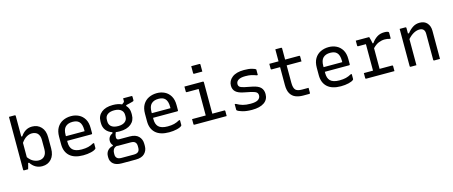

<svg xmlns="http://www.w3.org/2000/svg" viewBox="-55 -1558 6110 2591"><g transform="rotate(-15 3000.0 -262.0)"><path d="M160 0H104Q93 0 93 -11V-750H174Q185 -750 185 -739V-450H199Q228 -494 267.5 -518.5Q307 -543 359 -543Q436 -543 484.5 -491Q533 -439 533 -347V-191Q533 -97 484.5 -43.5Q436 10 357 10Q256 10 195 -82H182Q179 -69 174 -49.5Q169 -30 164.5 -15Q160 0 160 0ZM333 -455Q294 -455 256 -432.5Q218 -410 185 -362V-162Q219 -116 257 -97Q295 -78 333 -78Q383 -78 412.5 -111Q442 -144 442 -205V-333Q442 -394 411 -427Q381 -455 333 -455Z M903 -543Q962 -543 1011 -518.5Q1060 -494 1089.5 -444.5Q1119 -395 1119 -318V-245Q1119 -234 1108 -234H768V-211Q768 -146 802 -110Q841 -71 930 -71Q983 -71 1021 -80.5Q1059 -90 1096 -111H1111V-40Q1111 -36 1107 -32Q1088 -13 1038 -1Q988 11 929 11Q805 11 741 -47Q677 -105 677 -211V-315Q677 -393 707.5 -443.5Q738 -494 789.5 -518.5Q841 -543 903 -543ZM903 -463Q839 -463 803.5 -428.5Q768 -394 768 -316V-299H1029V-319Q1029 -398 994 -433Q978 -449 955 -456Q932 -463 903 -463Z M1487 -542Q1560 -542 1612 -517L1639 -538Q1646 -544 1646 -555V-593H1763Q1774 -593 1774 -582V-536Q1774 -527 1770.5 -523Q1767 -519 1753.5 -515.5Q1740 -512 1710 -504L1661 -493V-481Q1703 -437 1703 -370V-346Q1703 -267 1645.5 -220.5Q1588 -174 1487 -174Q1458 -174 1432 -178Q1415 -141 1415 -108Q1415 -73 1451 -73H1598Q1681 -73 1722 -31.5Q1763 10 1763 75V104Q1763 167 1722 208.5Q1681 250 1598 250H1401Q1324 250 1284.5 216Q1245 182 1245 126V109Q1245 63 1272 31.5Q1299 0 1347 -9V-21Q1323 -46 1323 -84Q1323 -115 1340 -139Q1357 -163 1387 -176V-189Q1331 -208 1300.5 -248.5Q1270 -289 1270 -346V-370Q1270 -449 1327.5 -495.5Q1385 -542 1487 -542ZM1487 -468Q1427 -468 1393 -442.5Q1359 -417 1359 -370V-346Q1359 -308 1384 -281Q1417 -248 1487 -248Q1546 -248 1580 -274Q1614 -300 1614 -346V-370Q1614 -409 1588 -435Q1555 -468 1487 -468ZM1417 178H1590Q1633 178 1653 158Q1663 148 1667 133.5Q1671 119 1671 103V80Q1671 47 1653 27.5Q1635 8 1590 8H1418Q1406 8 1396 6Q1362 15 1349 38Q1336 61 1336 88V112Q1336 140 1354.5 159Q1373 178 1417 178Z M2103 -543Q2162 -543 2211 -518.5Q2260 -494 2289.5 -444.5Q2319 -395 2319 -318V-245Q2319 -234 2308 -234H1968V-211Q1968 -146 2002 -110Q2041 -71 2130 -71Q2183 -71 2221 -80.5Q2259 -90 2296 -111H2311V-40Q2311 -36 2307 -32Q2288 -13 2238 -1Q2188 11 2129 11Q2005 11 1941 -47Q1877 -105 1877 -211V-315Q1877 -393 1907.5 -443.5Q1938 -494 1989.5 -518.5Q2041 -543 2103 -543ZM2103 -463Q2039 -463 2003.5 -428.5Q1968 -394 1968 -316V-299H2229V-319Q2229 -398 2194 -433Q2178 -449 2155 -456Q2132 -463 2103 -463Z M2472 -81H2663V-451H2497Q2486 -451 2486 -462V-532H2744Q2755 -532 2755 -521V-81H2923Q2934 -81 2934 -70V0H2483Q2472 0 2472 -11ZM2646 -774H2761Q2772 -774 2772 -763V-665H2657Q2646 -665 2646 -676Z M3291 -77Q3365 -77 3396.5 -99Q3428 -121 3428 -157Q3428 -185 3409.5 -200.5Q3391 -216 3335 -229L3237 -249Q3162 -264 3128.5 -296Q3095 -328 3095 -381Q3095 -449 3152.5 -494.5Q3210 -540 3319 -540Q3387 -540 3430 -527.5Q3473 -515 3480 -507Q3483 -505 3483 -499V-426H3468Q3429 -441 3396.5 -448Q3364 -455 3314 -455Q3251 -455 3218.5 -434.5Q3186 -414 3186 -379Q3186 -353 3203 -339Q3220 -325 3271 -314L3371 -294Q3452 -278 3485 -243.5Q3518 -209 3518 -152Q3518 -75 3458 -33.5Q3398 8 3288 8Q3209 8 3153.5 -8.5Q3098 -25 3083 -41Q3080 -44 3080 -48V-127H3095Q3138 -102 3182 -89.5Q3226 -77 3291 -77Z M4100 -82V-12Q4100 0 4089 0H4002Q3945 0 3899.5 -18Q3854 -36 3827.5 -80Q3801 -124 3801 -201V-451H3683Q3672 -451 3672 -462V-532H3801V-700H3882Q3893 -700 3893 -689V-532H4089Q4100 -532 4100 -521V-451H3893V-207Q3893 -135 3920 -107Q3946 -82 4008 -82Z M4503 -543Q4562 -543 4611 -518.5Q4660 -494 4689.5 -444.5Q4719 -395 4719 -318V-245Q4719 -234 4708 -234H4368V-211Q4368 -146 4402 -110Q4441 -71 4530 -71Q4583 -71 4621 -80.5Q4659 -90 4696 -111H4711V-40Q4711 -36 4707 -32Q4688 -13 4638 -1Q4588 11 4529 11Q4405 11 4341 -47Q4277 -105 4277 -211V-315Q4277 -393 4307.5 -443.5Q4338 -494 4389.5 -518.5Q4441 -543 4503 -543ZM4503 -463Q4439 -463 4403.5 -428.5Q4368 -394 4368 -316V-299H4629V-319Q4629 -398 4594 -433Q4578 -449 4555 -456Q4532 -463 4503 -463Z M4872 -81H5000V-451H4891Q4880 -451 4880 -462V-532H5067Q5067 -532 5071.5 -517.5Q5076 -503 5081.5 -481.5Q5087 -460 5090 -438H5101Q5133 -485 5177 -513.5Q5221 -542 5279 -542Q5305 -542 5320 -538Q5335 -534 5339 -529Q5343 -525 5343 -517V-437H5328Q5295 -447 5260 -447Q5218 -447 5176.5 -430.5Q5135 -414 5092 -370V-81H5267Q5278 -81 5278 -70V0H4883Q4872 0 4872 -11Z M5585 0H5504Q5493 0 5493 -11V-532H5574Q5585 -532 5585 -521V-443H5600Q5635 -488 5677.5 -515.5Q5720 -543 5773 -543Q5841 -543 5877.5 -501Q5914 -459 5914 -393V0H5833Q5822 0 5822 -11V-375Q5822 -455 5747 -455Q5709 -455 5667.5 -433Q5626 -411 5585 -365Z"/></g></svg>

Font: Recursive Mn Lnr St
Style: Regular
Weight: 400
Monospace: yes
Version: Version 1.079;hotconv 1.0.112;makeotfexe 2.5.65598; ttfautoh